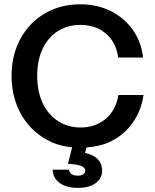

<svg xmlns="http://www.w3.org/2000/svg" viewBox="-20 -695 734 911"><path d="M542 -244C533.3 -194.7 512.8 -156.9 480.2 -130.1C447.5 -103.4 408.5 -90.1 363.1 -90.1C322.5 -90.1 286.6 -100.2 255.3 -120.5C223.9 -140.8 199.6 -169.2 182.4 -205.8C165.2 -242.4 156.6 -285.8 156.6 -336.2C156.6 -385.4 165.2 -427.9 182.4 -463.8C199.7 -499.9 223.6 -527.6 254.4 -547.3C285.1 -567 321.1 -576.8 362.3 -576.8C408.9 -576.8 448.5 -563.5 481.2 -536.7C513.8 -510 533.7 -471.8 541.1 -422H659C652.9 -473 636.1 -517.4 608.9 -555.2C581.5 -593 546.6 -622.3 504.2 -643.2C461.8 -664.1 414.2 -674.6 361.3 -674.6C313.4 -674.6 269.7 -666.3 230 -649.7C190.3 -633.1 155.9 -609.7 126.7 -579.2C97.5 -548.7 74.9 -513 59 -471.8C43 -430.7 35 -385.2 35 -335.4C35 -285.6 43 -239.8 59 -198C74.9 -156.2 97.7 -120 127.2 -89.3C156.7 -58.6 191.3 -34.7 231 -17.8C259.2 -5.8 290.1 0.4 322.2 3.9L302.4 82.1C334.4 84 356 87.7 367.4 93.3C378.8 98.7 384.5 106.2 384.5 115.4C384.5 122.8 380.9 128.5 373.9 132.5C366.8 136.5 358.7 138.4 349.5 138.4C337.8 138.4 328.2 136.1 320.5 131.5C312.7 126.8 308.3 119.7 307 109.9H229.6C230.8 136.9 242.2 158.1 263.7 173.5C285.1 188.8 314 196.5 350.4 196.5C386 196.5 414 188.8 434.2 173.5C454.5 158.1 464.7 138.4 464.7 114.4C464.7 93.6 458 75.8 444.8 61.5C431.6 47 411.1 36.7 383.5 30.6L390.7 4.5C431.6 1.3 470.1 -6.7 504.2 -23.3C546.6 -43.9 581.5 -73.2 608.9 -111.4C636.1 -149.5 653.6 -193.7 661 -244.2H542Z"/></svg>

Font: Diatome Awesome Semibold
Style: Regular
Weight: 400
Designer: 15.100.17
Foundry: 15.100.17
Version: Version 1.005;Fontself Maker 3.5.8